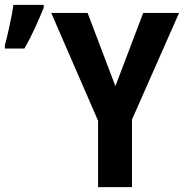

<svg xmlns="http://www.w3.org/2000/svg" viewBox="-42 -767 768 787"><path d="M-22 -568H58C90 -623 117 -686 137 -735V-747H13C8 -708 -11 -620 -22 -582ZM431 -414 317 -714H168L360 -272V0H499V-277L692 -714H545Z"/></svg>

Font: Noto Sans Display SemiCondensed
Style: Bold
Weight: 700
Width: 4
Designer: Monotype Design Team
Foundry: Monotype Imaging Inc.
Version: Version 1.900